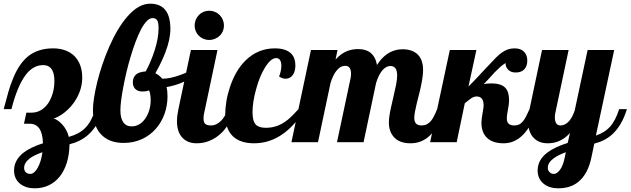

<svg xmlns="http://www.w3.org/2000/svg" viewBox="-20 -771 3419 1041"><path d="M89.4 225.6Q73.7 213.4 64.9 195.1Q56.2 176.8 56.2 152.8Q56.2 98.1 106.4 57.6Q145 27.3 212.9 5.9Q210 -100.1 141.1 -100.1H109.9L123 -160.2H151.9Q178.2 -160.2 201.2 -173.3Q224.1 -186.5 240.7 -210.4Q256.8 -234.4 265.9 -265.6Q274.9 -296.9 274.9 -332Q274.9 -368.7 263.7 -389.6Q248.5 -418 213.9 -418Q158.7 -418 118.2 -363.3Q73.7 -303.7 42 -179.2H0Q14.2 -234.4 25.4 -272.7Q36.6 -311 50.3 -344.2Q82 -423.3 129.4 -463.4Q184.1 -508.8 268.1 -508.8Q303.7 -508.8 333 -498.3Q362.3 -487.8 382.8 -467.8Q425.8 -424.8 425.8 -350.1Q425.8 -291 394.5 -236.3Q369.6 -192.4 329.1 -160.6Q312 -147.5 296.6 -139.2Q281.2 -130.9 271 -128.9Q295.4 -120.6 318.8 -94.7Q344.2 -65.9 353 -28.8Q380.9 -36.6 402.1 -47.9Q423.3 -59.1 440.4 -75.7Q458 -92.8 471.9 -117.9Q485.8 -143.1 498 -179.2H540Q513.7 -88.9 457 -39.1Q416 -3.4 356.9 11.2Q356 67.4 342 111.8Q328.1 156.2 303.2 187Q278.3 217.8 243.9 233.9Q209.5 250 168 250Q120.6 250 89.4 225.6ZM185.5 136.7Q203.6 103 210 54.2Q163.6 70.8 141.1 87.9Q110.8 111.8 110.8 139.2Q110.8 153.8 119.6 162.8Q128.4 171.9 145 171.9Q155.3 171.9 166 162.6Q176.8 153.3 185.5 136.7Z M523.9 -46.9Q483.9 -93.3 483.9 -175.8Q483.9 -202.6 490 -241.9Q496.1 -281.2 507.3 -326.7Q531.7 -424.3 572.3 -517.6Q617.2 -620.1 670.9 -681.6Q731.4 -751 793.9 -751Q846.2 -751 874 -719.7Q903.8 -685.5 903.8 -613.8Q903.8 -557.1 876 -485.4Q855 -431.2 822.3 -374Q843.3 -363.8 859.9 -344.2Q903.3 -344.2 958.5 -364.7Q1007.8 -382.3 1043 -407.2L1052.2 -379.9Q1024.4 -350.6 980.5 -329.3Q936.5 -308.1 882.8 -298.8Q888.2 -280.3 888.2 -249Q888.2 -199.2 872.1 -153.8Q856 -108.4 825.2 -73.2Q793.5 -36.6 748.8 -16.4Q704.1 3.9 649.9 3.9Q567.9 3.9 523.9 -46.9ZM770 -131.8Q783.2 -151.9 790 -176.5Q796.9 -201.2 796.9 -226.1Q796.9 -263.2 788.1 -280.8Q778.3 -277.3 771.7 -276.1Q765.1 -274.9 752 -274.9Q728 -274.9 714.1 -288.1Q700.2 -301.3 700.2 -324.2Q700.2 -354 720.2 -369.1Q736.3 -381.3 770 -383.8Q796.9 -432.1 818.4 -497.6Q839.8 -564.5 839.8 -618.2Q839.8 -648.4 832.3 -660.6Q824.7 -672.9 807.1 -672.9Q791.5 -672.9 775.4 -656.2Q759.3 -639.6 743.7 -609.9Q715.3 -554.7 688 -462.9Q664.6 -385.3 647.9 -295.9Q632.8 -215.8 632.8 -172.9Q632.8 -132.3 647 -110.4Q662.1 -85.9 693.8 -85.9Q717.3 -85.9 736.8 -98.1Q756.3 -110.4 770 -131.8Z M1058.1 -577.1Q1047.4 -587.4 1041.3 -602.1Q1035.2 -616.7 1035.2 -632.8Q1035.2 -648.9 1041.3 -663.6Q1047.4 -678.2 1058.1 -689.5Q1068.8 -700.7 1083.5 -706.8Q1098.1 -712.9 1114.3 -712.9Q1130.4 -712.9 1145 -706.8Q1159.7 -700.7 1170.9 -689.5Q1182.1 -678.2 1188.2 -663.6Q1194.3 -648.9 1194.3 -632.8Q1194.3 -616.7 1188.2 -602.1Q1182.1 -587.4 1170.9 -577.1Q1159.7 -566.4 1145 -560.3Q1130.4 -554.2 1114.3 -554.2Q1098.1 -554.2 1083.5 -560.3Q1068.8 -566.4 1058.1 -577.1ZM970.7 -22.5Q939.5 -53.7 939.5 -113.8Q939.5 -142.1 947.3 -179.2L1015.1 -500H1159.2L1087.4 -160.2Q1083.5 -147.5 1083.5 -127.9Q1083.5 -107.4 1093 -99.1Q1102.5 -90.8 1124 -90.8Q1138.7 -90.8 1152.6 -97.4Q1166.5 -104 1178.2 -115.7Q1202.1 -139.6 1214.4 -179.2H1256.3Q1229.5 -103.5 1189 -58.6Q1154.8 -22 1111.8 -5.9Q1080.6 5.9 1046.4 5.9Q998.5 5.9 970.7 -22.5Z M1243.7 -31.2Q1201.2 -70.8 1201.2 -152.8Q1201.2 -183.6 1207.3 -221.4Q1213.4 -259.3 1226.1 -296.9Q1255.9 -388.2 1310.5 -442.4Q1377.9 -508.8 1470.2 -508.8Q1530.3 -508.8 1559.1 -480Q1581.5 -457 1581.5 -417Q1581.5 -381.8 1565.9 -362.3Q1551.3 -344.2 1528.3 -344.2Q1511.7 -344.2 1493.2 -356Q1505.4 -387.7 1505.4 -415Q1505.4 -434.1 1498.3 -445.1Q1491.2 -456.1 1477.5 -456.1Q1448.2 -456.1 1416.5 -404.3Q1387.7 -358.4 1368.7 -287.6Q1349.1 -218.3 1349.1 -162.1Q1349.1 -113.3 1367.7 -94.7Q1383.8 -78.1 1421.4 -78.1Q1475.6 -78.1 1520.5 -107.4Q1539.6 -119.6 1557.1 -136.5Q1574.7 -153.3 1598.1 -179.2H1632.3Q1585 -99.1 1523.4 -51.8Q1447.8 5.9 1357.4 5.9Q1283.7 5.9 1243.7 -31.2Z M2114.3 -29.3Q2088.4 -59.6 2088.4 -106.9Q2088.4 -129.4 2094 -159.2Q2099.6 -189 2110.8 -235.8Q2122.1 -283.7 2127.7 -312.3Q2133.3 -340.8 2133.3 -361.8Q2133.3 -413.1 2097.2 -413.1Q2071.8 -413.1 2050.3 -386.2Q2032.2 -363.3 2019 -320.8L1951.2 0H1807.1L1880.4 -345.2Q1883.3 -356.9 1883.3 -370.1Q1883.3 -390.1 1877 -400.9Q1868.7 -414.1 1853 -414.1Q1824.7 -414.1 1803.7 -386.7Q1785.2 -363.3 1772 -320.8L1704.1 0H1560.1L1666 -500H1810.1L1799.3 -448.2Q1828.6 -481 1863.3 -494.6Q1890.6 -504.9 1921.4 -504.9Q1963.4 -504.9 1988.3 -485.4Q2016.1 -463.4 2023.9 -418.9Q2056.2 -468.8 2098.1 -489.3Q2127.9 -503.9 2163.1 -503.9Q2213.4 -503.9 2242.7 -477.5Q2273.9 -448.7 2273.9 -391.1Q2273.9 -358.4 2261.7 -300.8Q2256.8 -276.9 2250 -252.4Q2237.8 -205.6 2230 -166Q2226.1 -145.5 2226.1 -132.8Q2226.1 -112.8 2235.1 -101.8Q2244.1 -90.8 2266.1 -90.8Q2295.9 -90.8 2316.4 -115.2Q2332 -133.8 2350.1 -179.2H2392.1Q2355 -69.3 2298.3 -25.4Q2258.3 5.9 2206.1 5.9Q2144 5.9 2114.3 -29.3Z M2590.3 -105Q2590.3 -122.1 2596.2 -156.2Q2597.2 -164.1 2598.1 -167Q2599.1 -176.8 2600.1 -180.2Q2602.1 -189.9 2602.1 -200.2Q2602.1 -248 2564 -248Q2551.3 -248 2536.6 -239.3L2520.5 -227.5L2500 -210.9L2456.1 0H2312L2418.9 -500H2563L2520 -301.8Q2552.2 -334 2582.5 -366.7L2589.8 -375Q2647.9 -437.5 2668.9 -458.5Q2703.6 -493.2 2734.4 -503.4Q2751.5 -508.8 2770 -508.8Q2803.7 -508.8 2821.3 -490.5Q2838.9 -472.2 2838.9 -442.9Q2838.9 -412.1 2822.5 -395Q2806.2 -377.9 2775.9 -377.9Q2748 -377.9 2733.4 -395Q2720.2 -409.7 2721.2 -429.2Q2705.6 -419.9 2691.7 -407.5Q2677.7 -395 2661.1 -377.9L2651.4 -367.2Q2644.5 -360.4 2632.8 -346.7Q2620.6 -332.5 2603 -314.9Q2620.1 -318.8 2645 -318.8Q2696.8 -318.8 2719.7 -294.9Q2740.2 -273.9 2740.2 -226.1Q2740.2 -210 2734.4 -178.7Q2731.9 -166.5 2730 -153.1Q2728 -139.6 2728 -127.9Q2728 -90.8 2768.1 -90.8Q2783.2 -90.8 2794.2 -95.9Q2805.2 -101.1 2814.5 -112.3Q2823.2 -122.6 2831.5 -138.2Q2839.8 -153.8 2851.1 -179.2H2893.1Q2830.1 5.9 2710.9 5.9Q2651.4 5.9 2620.8 -23.4Q2590.3 -52.7 2590.3 -105Z M2928.2 225.6Q2912.6 213.4 2903.8 195.1Q2895 176.8 2895 152.8Q2895 96.2 2948.2 55.7Q2988.3 25.9 3058.1 3.9L3070.3 -49.8Q3041 -17.6 3006.8 -4.4Q2980.5 5.9 2950.2 5.9Q2902.3 5.9 2874.5 -22.5Q2843.3 -53.7 2843.3 -113.8Q2843.3 -142.1 2851.1 -179.2L2918.9 -500H3063L2991.2 -160.2Q2988.3 -147.9 2988.3 -134.8Q2988.3 -115.7 2994.6 -104.5Q3002 -90.8 3018.1 -90.8Q3044.4 -90.8 3065.4 -114.3Q3083.5 -134.3 3096.2 -172.9L3166 -500H3310.1L3210.9 -36.1Q3258.3 -51.8 3286.6 -83Q3317.4 -116.7 3336.9 -179.2H3378.9Q3352.1 -90.3 3298.8 -42Q3259.8 -6.8 3202.1 7.8L3187 80.1Q3168 175.8 3110.8 218.8Q3069.3 250 3006.8 250Q2983.4 250 2963.1 243.9Q2942.9 237.8 2928.2 225.6ZM3016.1 149.9Q3032.7 128.4 3042 83L3047.9 54.2Q3002.4 71.3 2980 88.9Q2950.2 111.3 2950.2 139.2Q2950.2 152.3 2958.5 161.1Q2967.8 171.9 2983.9 171.9Q2999 171.9 3016.1 149.9Z"/></svg>

Font: Pattaya
Style: Regular
Weight: 400
Designer: Pablo Impallari / Thai characters Designed by Thanarat Vachiruckul and Suppakit Chalermlarp
Foundry: Pablo Impallari
Version: Version 1.007;September 16, 2023;FontCreator 15.0.0.2934 64-